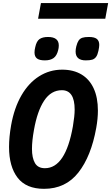

<svg xmlns="http://www.w3.org/2000/svg" viewBox="-20 -1174 702 1210"><path d="M37 -248Q37 -310.5 50 -384.5Q69.5 -494 115 -572.8Q160.5 -651.5 226.5 -693.2Q292.5 -735 372 -735Q442.5 -735 493 -705Q543.5 -675 570.2 -617.2Q597 -559.5 597 -477Q597 -426.5 586.5 -368Q554.5 -189 473.8 -86.5Q393 16 257.5 16Q145 16 91 -54Q37 -124 37 -248ZM439.5 -378.5Q450.5 -443 450.5 -483.5Q450.5 -605.5 370 -605.5Q302 -605.5 258.5 -540Q215 -474.5 194 -355Q181.5 -286 181.5 -236Q181.5 -179 200.2 -146.5Q219 -114 263 -114Q393 -114 439.5 -378.5ZM197.5 -843.5Q197.5 -858 202 -876.5Q210 -914.5 229.2 -927.8Q248.5 -941 282.5 -941Q350.5 -941 350.5 -887.5Q350.5 -872 346.5 -857.5Q338 -823 317.8 -808.2Q297.5 -793.5 263 -793.5Q228.5 -793.5 213 -805.5Q197.5 -817.5 197.5 -843.5ZM456.5 -849.5Q456.5 -864.5 461 -882.5Q467 -906 475.5 -918.5Q484 -931 498.8 -936Q513.5 -941 540 -941Q575 -941 590.2 -928.8Q605.5 -916.5 605.5 -891Q605.5 -878 600.5 -854.5Q595 -828.5 585.5 -815.5Q576 -802.5 561.2 -798Q546.5 -793.5 520.5 -793.5Q456.5 -793.5 456.5 -849.5ZM238 -1154.5H661.5L643.5 -1056H220Z"/></svg>

Font: JuliaMono ExtraBold
Style: Italic
Weight: 800
Italic angle: -9°
Monospace: yes
Designer: cormullion
Foundry: corm
Version: Version 0.057; ttfautohint (v1.8.4)